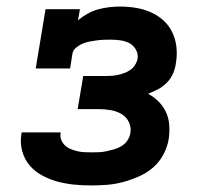

<svg xmlns="http://www.w3.org/2000/svg" viewBox="-20 -558 640 586"><path d="M259 8Q233 8 207 5.5Q181 3 156.5 -3.5Q132 -10 109.5 -22Q87 -34 71 -52.5Q55 -71 48 -96Q41 -121 45 -147Q45 -149 45.5 -150.5Q46 -152 46 -154H165Q165 -153 165 -152.5Q165 -152 165 -151Q163 -141 167 -131Q171 -121 178.5 -114Q186 -107 196 -103Q206 -99 216.5 -96.5Q227 -94 237.5 -93.5Q248 -93 259 -93Q271 -93 282.5 -93.5Q294 -94 305.5 -96.5Q317 -99 329 -102.5Q341 -106 351.5 -112.5Q362 -119 369 -129.5Q376 -140 378 -152Q381 -170 373 -186Q365 -202 350 -210.5Q335 -219 317 -222Q299 -225 281 -225H217L234 -326H298Q308 -326 318 -326.5Q328 -327 338 -329Q348 -331 358 -334.5Q368 -338 377 -344Q386 -350 392 -359.5Q398 -369 400 -379Q402 -394 394.5 -407Q387 -420 374.5 -426.5Q362 -433 346.5 -435Q331 -437 316 -437Q305 -437 294.5 -436.5Q284 -436 273.5 -434.5Q263 -433 252.5 -431Q242 -429 231.5 -424.5Q221 -420 212 -412.5Q203 -405 201 -394L194 -349H89L119 -530H224L218 -496Q231 -507 247 -516Q263 -525 279.5 -529.5Q296 -534 313 -536Q330 -538 347 -538Q371 -538 395 -534Q419 -530 440.5 -520.5Q462 -511 479 -495.5Q496 -480 506 -459Q516 -438 518.5 -414Q521 -390 517 -366Q515 -350 508.5 -334.5Q502 -319 490 -306.5Q478 -294 463 -286Q448 -278 432 -272Q450 -262 464 -248Q478 -234 486.5 -216Q495 -198 496.5 -176.5Q498 -155 495 -134Q491 -110 479 -87Q467 -64 447.5 -47Q428 -30 404 -19.5Q380 -9 356 -2.5Q332 4 307.5 6Q283 8 259 8Z"/></svg>

Font: Iosevka Curly Slab ExObl
Style: Bold
Weight: 700
Width: 7
Italic angle: -9°
Monospace: yes
Designer: Belleve Invis
Foundry: Belleve Invis
Version: Version 11.0.0; ttfautohint (v1.8.3)